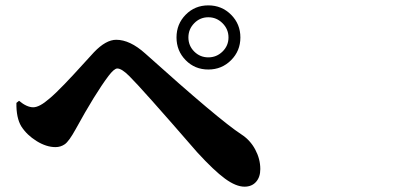

<svg xmlns="http://www.w3.org/2000/svg" viewBox="-20 -741 1540 725"><path d="M852.5 -513.7Q817.4 -478.5 766.6 -478.5Q715.8 -478.5 681.2 -513.7Q646.5 -548.8 646.5 -599.6Q646.5 -650.4 681.2 -685.5Q715.8 -720.7 766.6 -720.7Q817.4 -720.7 852.5 -685.5Q887.7 -650.4 887.7 -599.6Q887.7 -548.8 852.5 -513.7ZM820.3 -653.3Q797.9 -675.8 766.6 -675.8Q735.4 -675.8 713.4 -653.3Q691.4 -630.9 691.4 -599.6Q691.4 -568.4 713.4 -546.4Q735.4 -524.4 766.6 -524.4Q797.9 -524.4 820.3 -546.4Q842.8 -568.4 842.8 -599.6Q842.8 -630.9 820.3 -653.3ZM60.5 -263.7Q41 -295.9 42 -352.5L51.8 -360.4Q81.1 -335.9 105.5 -335.9Q128.9 -335.9 166 -368.2Q189.5 -387.7 224.1 -423.8Q258.8 -460 293.5 -498.5Q328.1 -537.1 335 -543.9Q379.9 -590.8 418.9 -590.8Q470.7 -590.8 528.3 -539.1Q807.6 -288.1 891.6 -233.4Q924.8 -211.9 943.8 -176.3Q962.9 -140.6 962.9 -102.5Q962.9 -72.3 946.8 -54.2Q930.7 -36.1 903.3 -36.1Q871.1 -36.1 829.6 -66.4Q788.1 -96.7 724.6 -166Q513.7 -409.2 467.8 -454.1Q439.5 -482.4 422.9 -482.4Q411.1 -482.4 389.6 -454.1Q338.9 -386.7 265.6 -252.9Q240.2 -207 224.6 -196.3Q209 -185.5 189.5 -185.5Q155.3 -185.5 118.7 -208Q82 -230.5 60.5 -263.7Z"/></svg>

Font: Bpmf Zihi Serif Heavy
Style: Heavy
Weight: 900
Foundry: But Ko
Version: Version 1.320